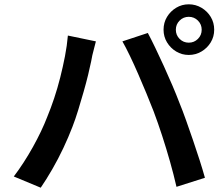

<svg xmlns="http://www.w3.org/2000/svg" viewBox="-20 -851 1040 891"><path d="M796 -713Q796 -688 813.5 -670.5Q831 -653 856 -653Q881 -653 898.5 -670.5Q916 -688 916 -713Q916 -738 898.5 -755.5Q881 -773 856 -773Q831 -773 813.5 -755.5Q796 -738 796 -713ZM739 -713Q739 -746 755 -772.5Q771 -799 797.5 -815Q824 -831 856 -831Q888 -831 915 -815Q942 -799 958 -772.5Q974 -746 974 -713Q974 -681 958 -654.5Q942 -628 915 -612Q888 -596 856 -596Q824 -596 797.5 -612Q771 -628 755 -654.5Q739 -681 739 -713ZM199 -308Q216 -349 231.5 -395.5Q247 -442 259.5 -491.5Q272 -541 281.5 -590Q291 -639 295 -686L425 -659Q422 -645 417 -628Q412 -611 408.5 -594.5Q405 -578 403 -566Q398 -541 389 -504Q380 -467 368 -425Q356 -383 343 -340.5Q330 -298 316 -262Q298 -215 274 -164Q250 -113 222.5 -65.5Q195 -18 169 20L44 -32Q91 -94 132.5 -168.5Q174 -243 199 -308ZM693 -334Q678 -373 659.5 -417.5Q641 -462 621.5 -507Q602 -552 583 -591.5Q564 -631 548 -659L666 -698Q681 -670 700.5 -629.5Q720 -589 740.5 -544Q761 -499 780 -454.5Q799 -410 813 -373Q827 -339 843 -294Q859 -249 875.5 -201Q892 -153 906.5 -107.5Q921 -62 931 -26L799 16Q786 -41 769 -101Q752 -161 732.5 -221Q713 -281 693 -334Z"/></svg>

Font: Noto Sans JP Thin SemiBold
Style: Regular
Weight: 600
Version: Version 2.004-H2;hotconv 1.0.118;makeotfexe 2.5.65603